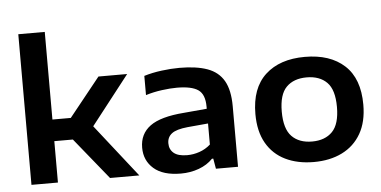

<svg xmlns="http://www.w3.org/2000/svg" viewBox="-54 -912 2034 1026"><g transform="rotate(-5 963.5 -399.0)"><path d="M76 0V-808H218V-338H316.5L483 -545.5H637L432 -283L654.5 0H497.5L317.5 -222H218V0Z M877.5 9.5Q781.5 9.5 732 -33.8Q682.5 -77 682.5 -146Q682.5 -220 739 -261.5Q795.5 -303 922 -312.5L1044.5 -323.5V-334.5Q1044.5 -401 1009.2 -425.2Q974 -449.5 895 -449.5Q860 -449.5 814.8 -443.5Q769.5 -437.5 727.5 -424.5V-527.5Q771.5 -541 822.5 -547.5Q873.5 -554 917.5 -554Q1008.5 -554 1067.5 -532.8Q1126.5 -511.5 1155.2 -461.5Q1184 -411.5 1184 -324.5V0H1065.5L1056 -55H1049Q1019 -23.5 973.8 -7Q928.5 9.5 877.5 9.5ZM824 -157.5Q824 -124.5 847.2 -105Q870.5 -85.5 919 -85.5Q952.5 -85.5 985.2 -96.8Q1018 -108 1044.5 -131.5V-244.5L934 -234.5Q873.5 -228.5 848.8 -209.5Q824 -190.5 824 -157.5Z M1590.5 10Q1503.5 10 1438.2 -21.8Q1373 -53.5 1337 -116.5Q1301 -179.5 1301 -272.5Q1301 -411.5 1378.5 -482.8Q1456 -554 1590.5 -554Q1725.5 -554 1802.8 -483.2Q1880 -412.5 1880 -272.5Q1880 -180.5 1843.8 -117.5Q1807.5 -54.5 1742.2 -22.2Q1677 10 1590.5 10ZM1590.5 -100Q1660 -100 1699.2 -140.2Q1738.5 -180.5 1738.5 -272.5Q1738.5 -365 1699.2 -404.5Q1660 -444 1590.5 -444Q1521 -444 1481.8 -404.5Q1442.5 -365 1442.5 -273Q1442.5 -180.5 1481.8 -140.2Q1521 -100 1590.5 -100Z"/></g></svg>

Font: Encode Sans Exp SmBold
Style: Regular
Weight: 600
Width: 7
Designer: Multiple Designers
Foundry: Impallari Type
Version: Version 3.002; ttfautohint (v1.8.3) -l 8 -r 50 -G 200 -x 14 